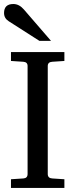

<svg xmlns="http://www.w3.org/2000/svg" viewBox="-21 -928 371 948"><path d="M231 -726.1H173.8L22 -823.2Q-1 -837.9 -1 -863.8Q-1 -908.2 44.9 -908.2Q73.7 -908.2 97.2 -880.9ZM296.9 0H33.2V-43L94.2 -46.9Q115.2 -48.3 115.2 -68.8V-602.1Q115.2 -621.6 94.2 -623L33.2 -627V-670.9H296.9V-627L236.8 -623Q214.8 -621.6 214.8 -602.1V-68.8Q214.8 -48.3 236.8 -46.9L296.9 -43Z"/></svg>

Font: Ezra SIL SR
Style: Regular
Weight: 400
Designer: Development by SIL's NRSI team. OpenType tables by Ralph Hancock ( hancock@dircon.co.uk ).
Foundry: Development by SIL's NRSI team.
Version: Version 2.51; 2007